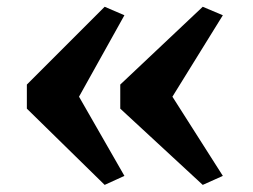

<svg xmlns="http://www.w3.org/2000/svg" viewBox="-20 -572 730 554"><path d="M282 -552.5 339 -528 208 -293 339 -64.5 282 -38.5 57.5 -258.5V-328ZM565 -552.5 623 -528 477.5 -293 623 -64.5 565 -38.5 327 -258.5V-328Z"/></svg>

Font: Merriweather 36pt Black
Style: Regular
Weight: 900
Version: Version 2.100